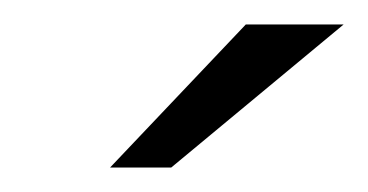

<svg xmlns="http://www.w3.org/2000/svg" viewBox="-20 -686 301 157"><path d="M181 -666H261L120 -549H70Z"/></svg>

Font: Decalotype Light Italic
Style: Regular
Weight: 300
Italic angle: -12°
Designer: Alfredo Marco Pradil
Foundry: Alfredo Marco Pradil
Version: Version 1.0